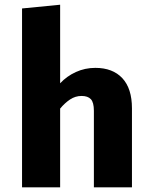

<svg xmlns="http://www.w3.org/2000/svg" viewBox="-20 -797 655 817"><path d="M73.8 0V-761L235.9 -776.9V-442.6Q264.1 -472.8 302.8 -490.5Q341.5 -508.2 385.6 -508.2Q459.5 -508.2 500.5 -464.4Q541.5 -420.5 541.5 -335.9V0H379.5V-325.6Q379.5 -361 366.7 -374.9Q353.8 -388.7 327.2 -388.7Q300.5 -388.7 277.9 -373.6Q255.4 -358.5 235.9 -334.9V0Z"/></svg>

Font: Fira Code
Style: Bold
Weight: 700
Monospace: yes
Designer: Carrois Corporate, Edenspiekermann AG, Nikita Prokopov
Foundry: Carrois Corporate, Edenspiekermann AG, Nikita Prokopov
Version: Version 6.000; ttfautohint (v1.8.2) -l 8 -r 50 -G 200 -x 14 